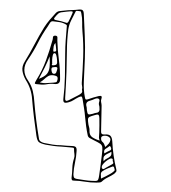

<svg xmlns="http://www.w3.org/2000/svg" viewBox="-59 -861 899 1007"><g transform="rotate(5 390.0 -357.5)"><path d="M288 -82Q265 -81 244 -82Q223 -83 203 -85Q175 -89 166 -96Q157 -103 151 -128Q140 -175 130 -222Q120 -269 112 -316Q108 -343 97.5 -367.5Q87 -392 70 -414Q54 -437 48.5 -460.5Q43 -484 57 -511Q80 -557 99.5 -604Q119 -651 142 -697Q153 -718 167 -738Q181 -758 196 -777Q204 -787 216 -789.5Q228 -792 240 -794Q259 -798 277.5 -800Q296 -802 315 -806Q331 -809 336.5 -803Q342 -797 343 -786Q347 -758 350.5 -729.5Q354 -701 358 -672Q366 -612 369 -552Q372 -492 374 -433Q375 -412 378 -391Q381 -370 387 -350Q389 -341 392.5 -339.5Q396 -338 405 -342Q429 -353 458 -363Q479 -370 474 -351Q471 -341 474 -332Q477 -323 478 -314Q480 -280 482.5 -247Q485 -214 487 -180Q487 -162 506 -165Q528 -169 537.5 -161Q547 -153 550 -133Q555 -96 563.5 -59.5Q572 -23 584 12Q587 20 583.5 25.5Q580 31 575 36Q560 48 543 58Q526 68 513 83Q509 87 501.5 88Q494 89 486 90Q456 93 426 90.5Q396 88 366 90Q359 91 356.5 86.5Q354 82 354 77Q355 51 353.5 25Q352 -1 358 -26Q361 -38 358 -49.5Q355 -61 354 -73Q354 -81 348.5 -81.5Q343 -82 338 -82ZM368 -388Q370 -399 367 -408Q364 -417 364 -426Q363 -493 359.5 -560Q356 -627 344 -693Q340 -716 338.5 -740Q337 -764 330 -787Q329 -792 327 -795.5Q325 -799 318 -798Q313 -798 306.5 -798.5Q300 -799 298 -791Q289 -769 280 -746Q271 -723 269 -698Q267 -642 271.5 -586Q276 -530 279 -474Q281 -440 282 -406Q283 -372 284 -338Q284 -315 304 -328Q316 -335 327 -342.5Q338 -350 350 -357Q360 -363 366.5 -370Q373 -377 368 -388ZM284 -786Q286 -792 281.5 -793Q277 -794 272 -793Q262 -792 252 -789.5Q242 -787 231 -785Q216 -783 208 -774Q200 -765 193 -754Q189 -750 190 -746Q191 -742 197 -741Q229 -738 257 -731Q262 -730 266 -737Q271 -749 275.5 -761Q280 -773 284 -786ZM284 -89Q300 -89 314 -89Q328 -89 341 -90Q357 -91 362.5 -85.5Q368 -80 368 -66Q369 -35 365 -4.5Q361 26 362 57Q363 68 366.5 73.5Q370 79 385 80Q404 81 423 82.5Q442 84 461 83Q485 83 490.5 78.5Q496 74 497 52Q499 23 500 -5.5Q501 -34 502 -62Q503 -87 500.5 -98Q498 -109 487.5 -115Q477 -121 451 -131Q442 -135 432 -139Q422 -143 419 -153Q412 -176 406.5 -200Q401 -224 397 -247Q393 -271 387 -294.5Q381 -318 375 -342Q372 -353 367.5 -353Q363 -353 354 -348Q341 -340 329.5 -331Q318 -322 304 -317Q288 -311 281.5 -314Q275 -317 275 -332Q277 -391 273 -450.5Q269 -510 264 -569Q261 -604 260.5 -639Q260 -674 260 -708Q260 -712 260 -716Q260 -720 255 -722Q239 -730 220.5 -731.5Q202 -733 185 -733Q175 -733 170 -722.5Q165 -712 160 -703Q135 -660 116.5 -613.5Q98 -567 73 -523Q38 -464 83 -411Q103 -386 112 -358.5Q121 -331 125 -302Q133 -255 143 -208.5Q153 -162 165 -116Q167 -105 174.5 -100Q182 -95 194 -93Q217 -90 240 -88.5Q263 -87 284 -89ZM144 -397Q122 -396 119.5 -399Q117 -402 126 -420Q152 -471 166.5 -524.5Q181 -578 191 -632Q193 -639 192.5 -648.5Q192 -658 204 -659Q216 -659 216 -649.5Q216 -640 217 -634Q223 -583 234 -533.5Q245 -484 249 -433Q252 -405 221 -406Q202 -407 183 -401.5Q164 -396 144 -397ZM208 -621Q201 -612 200.5 -603Q200 -594 200 -585Q200 -581 200.5 -577.5Q201 -574 208 -575Q214 -576 215 -579.5Q216 -583 215 -587Q214 -595 212 -603.5Q210 -612 208 -621ZM200 -515Q202 -513 199.5 -507.5Q197 -502 207 -503Q215 -504 220.5 -507Q226 -510 226 -519Q226 -523 224 -535Q222 -547 218 -557.5Q214 -568 208 -567Q202 -567 200 -556Q198 -545 198.5 -532.5Q199 -520 200 -515ZM184 -548Q175 -518 163.5 -488Q152 -458 138 -426Q167 -440 177.5 -455Q188 -470 188.5 -492Q189 -514 184 -548ZM230 -488Q230 -497 218 -495Q212 -494 205.5 -492.5Q199 -491 199 -482Q199 -478 202 -469Q205 -460 212 -459Q223 -458 226 -468Q229 -478 230 -488ZM144 -408Q164 -404 182 -407.5Q200 -411 218 -413Q231 -415 233 -419.5Q235 -424 236 -433Q236 -444 230.5 -447Q225 -450 214 -451Q196 -452 185 -444Q174 -436 165 -425.5Q156 -415 144 -408ZM469 -291Q468 -298 467.5 -304Q467 -310 465 -314Q461 -323 464 -335Q467 -347 457 -350Q449 -352 437.5 -345.5Q426 -339 415 -335Q391 -327 399 -304Q401 -300 401.5 -294.5Q402 -289 403 -284Q407 -266 412.5 -263.5Q418 -261 436 -268Q446 -273 457 -275.5Q468 -278 469 -291ZM484 -131Q478 -142 478.5 -152.5Q479 -163 478 -173Q477 -192 475.5 -210.5Q474 -229 472 -248Q471 -259 467 -264Q463 -269 447 -262Q428 -255 420.5 -250.5Q413 -246 413 -237.5Q413 -229 418 -209Q420 -202 423 -194.5Q426 -187 426 -179Q427 -155 443 -145.5Q459 -136 484 -131ZM516 -100Q521 -106 526 -111Q531 -116 534 -121Q539 -129 539.5 -138.5Q540 -148 532 -153Q524 -159 512 -159Q500 -159 493 -153Q489 -149 490.5 -139.5Q492 -130 501 -124Q506 -120 509 -114.5Q512 -109 516 -100ZM514 -66Q522 -72 529.5 -76.5Q537 -81 544 -85Q552 -91 544 -103Q543 -105 541 -106.5Q539 -108 537 -106Q529 -98 518.5 -90.5Q508 -83 514 -66ZM550 -78Q541 -71 530.5 -65.5Q520 -60 514.5 -51.5Q509 -43 514 -25Q520 -35 530 -40.5Q540 -46 547 -54Q554 -62 550 -78ZM507 3Q507 4 507 8Q507 12 510 14Q515 18 520 14.5Q525 11 529 8Q537 3 544.5 -2.5Q552 -8 560 -13Q568 -18 564 -24.5Q560 -31 561 -37Q561 -43 553 -43Q547 -43 536 -34.5Q525 -26 516.5 -15.5Q508 -5 507 3ZM508 67Q522 59 532.5 52.5Q543 46 553 39Q558 36 562.5 32Q567 28 571 24Q577 19 575.5 14Q574 9 572 4Q571 1 568.5 -1Q566 -3 562 -1Q549 5 536 12Q523 19 512 28Q504 35 505.5 45Q507 55 508 67Z"/></g></svg>

Font: Rock 3D
Style: Regular
Weight: 400
Version: Version 1.000